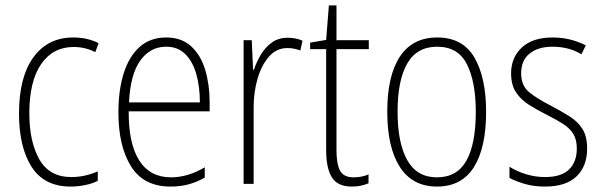

<svg xmlns="http://www.w3.org/2000/svg" viewBox="-20 -677 2220 707"><path d="M240 10Q143 10 96.5 -62.5Q50 -135 50 -259Q50 -393 103 -466Q156 -539 250 -539Q302 -539 343 -518L331 -485Q294 -504 251 -504Q175 -504 131.5 -441Q88 -378 88 -260Q88 -155 125 -90Q162 -25 243 -25Q292 -25 340 -46V-11Q320 -1 293.5 4.5Q267 10 240 10Z M592 -539Q649 -539 684.5 -506Q720 -473 736 -418.5Q752 -364 752 -300V-267H454Q453 -149 492.5 -86.5Q532 -24 610 -24Q672 -24 734 -61V-23Q706 -7 675.5 1.5Q645 10 608 10Q509 10 462.5 -64.5Q416 -139 416 -263Q416 -345 435.5 -407Q455 -469 494 -504Q533 -539 592 -539ZM592 -505Q533 -505 496.5 -454Q460 -403 455 -300H716Q716 -357 703 -403.5Q690 -450 662.5 -477.5Q635 -505 592 -505Z M1039 -538Q1053 -538 1067 -535.5Q1081 -533 1094 -527L1086 -491Q1076 -495 1064 -497.5Q1052 -500 1038 -500Q998 -500 970.5 -468.5Q943 -437 928.5 -387.5Q914 -338 914 -283V0H877V-529H907L912 -420H915Q924 -448 940 -475Q956 -502 980.5 -520Q1005 -538 1039 -538Z M1282 -24Q1298 -24 1312.5 -27Q1327 -30 1337 -35V-2Q1325 3 1310 6.5Q1295 10 1276 10Q1223 10 1202 -24Q1181 -58 1181 -124V-496H1122V-520L1181 -530L1191 -657H1219V-529H1338V-496H1219V-124Q1219 -74 1232 -49Q1245 -24 1282 -24Z M1770 -265Q1770 -133 1725 -61.5Q1680 10 1589 10Q1499 10 1452.5 -62Q1406 -134 1406 -266Q1406 -398 1452.5 -468.5Q1499 -539 1590 -539Q1684 -539 1727 -465Q1770 -391 1770 -265ZM1444 -266Q1444 -151 1479.5 -87.5Q1515 -24 1589 -24Q1663 -24 1697.5 -85.5Q1732 -147 1732 -266Q1732 -375 1699.5 -440Q1667 -505 1590 -505Q1515 -505 1479.5 -443Q1444 -381 1444 -266Z M2142 -130Q2142 -65 2103 -27.5Q2064 10 1987 10Q1945 10 1911.5 0Q1878 -10 1856 -22V-63Q1883 -46 1917 -35.5Q1951 -25 1987 -25Q2047 -25 2075.5 -53Q2104 -81 2104 -130Q2104 -163 2091 -184Q2078 -205 2053 -221Q2028 -237 1994 -254Q1956 -273 1926.5 -292Q1897 -311 1879.5 -338Q1862 -365 1862 -407Q1862 -465 1901.5 -502Q1941 -539 2015 -539Q2050 -539 2081 -531Q2112 -523 2137 -510L2121 -477Q2076 -505 2014 -505Q1962 -505 1930.5 -480Q1899 -455 1899 -407Q1899 -362 1928 -338Q1957 -314 2010 -287Q2046 -268 2076.5 -249Q2107 -230 2124.5 -202.5Q2142 -175 2142 -130Z"/></svg>

Font: Noto Sans Sinhala Condensed ExtraLight
Style: Regular
Weight: 200
Width: 3
Designer: Jelle Bosma - Monotype Design Team
Foundry: Monotype Imaging Inc.
Version: Version 2.006; ttfautohint (v1.8.4.7-5d5b)